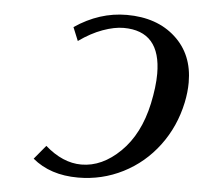

<svg xmlns="http://www.w3.org/2000/svg" viewBox="-49 -704 795 765"><g transform="rotate(5 348.5 -321.5)"><path d="M107.9 -49.8 153.8 -105Q224.6 -43 298.8 -43Q381.8 -43 454.6 -114.3Q527.3 -185.5 554.2 -309.1Q568.8 -377.9 568.8 -429.2Q568.8 -600.1 419.9 -600.1Q383.3 -600.1 336.7 -583.3Q290 -566.4 242.2 -532.2L220.2 -585.9Q318.8 -652.8 428.2 -652.8Q548.8 -652.8 622.8 -585.4Q696.8 -518.1 696.8 -405.8Q696.8 -367.2 688 -325.2Q667.5 -228 610.4 -151.6Q553.2 -75.2 469.5 -32.7Q385.7 9.8 290 9.8Q179.2 9.8 107.9 -49.8Z"/></g></svg>

Font: Linear Smooth
Style: Bold Italic
Weight: 700
Designer: Philipp H. Poll, Flanker
Foundry: Philipp H. Poll, reworked by Flanker
Version: Version 1.061 | FøM Fix